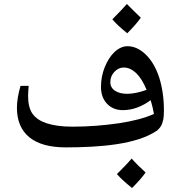

<svg xmlns="http://www.w3.org/2000/svg" viewBox="-20 -740 888 964"><path d="M311 0Q189 0 127 -51Q65 -102 65 -199Q65 -223 69.5 -250.5Q74 -278 83 -309H124Q123 -296 122 -283Q121 -270 121 -259Q121 -200 143.5 -168.5Q166 -137 214 -121Q239 -113 271 -108.5Q303 -104 343 -104Q403 -104 462 -108.5Q521 -113 575.5 -121Q630 -129 675 -141Q720 -153 753 -168Q750 -184 746 -201.5Q742 -219 736 -237Q706 -214 670 -200.5Q634 -187 597 -187Q548 -187 517.5 -219Q487 -251 487 -304Q487 -356 506 -403Q525 -450 554 -478Q586 -508 620 -508Q668 -508 711 -467Q754 -426 779 -352Q791 -314 797 -272.5Q803 -231 803 -186Q803 -174 802 -156.5Q801 -139 794 -119.5Q787 -100 768 -84Q729 -58 677.5 -41.5Q626 -25 565.5 -16Q505 -7 440.5 -3.5Q376 0 311 0ZM618 -269Q639 -269 664 -274Q689 -279 716 -289Q693 -345 663.5 -373Q634 -401 601 -401Q575 -401 554.5 -379.5Q534 -358 534 -327Q534 -300 557.5 -284.5Q581 -269 618 -269ZM643 204Q618 184 599 166.5Q580 149 567 134Q588 113 606.5 94Q625 75 641 56Q670 89 711 126Q700 142 682.5 162Q665 182 643 204ZM619 -573Q570 -612 544 -643Q568 -667 586 -686Q604 -705 617 -720Q630 -707 647.5 -689.5Q665 -672 687 -651Q675 -634 658 -614.5Q641 -595 619 -573Z"/></svg>

Font: Noto Naskh Arabic SemiBold
Style: Regular
Weight: 600
Designer: Monotype Design Team, David Williams, Mohamad Dakak and Nizar Qandah
Foundry: Monotype Imaging Inc.
Version: Version 2.016